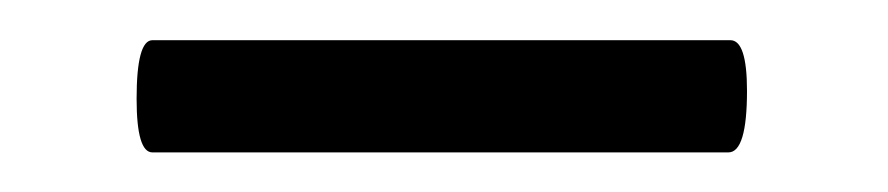

<svg xmlns="http://www.w3.org/2000/svg" viewBox="-20 -314 444 96"><path d="M345.2 -293.9Q353.5 -293.9 353.5 -268.6Q353.5 -237.8 344.2 -237.8H56.2Q48.3 -237.8 48.3 -264.6Q48.3 -293.9 56.2 -293.9Z"/></svg>

Font: Junicode
Style: Regular
Weight: 400
Designer: Peter S. Baker
Foundry: Briery Creek Software
Version: Version 0.7.2